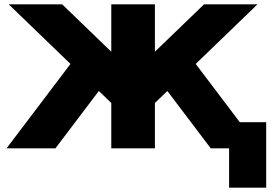

<svg xmlns="http://www.w3.org/2000/svg" viewBox="-20 -680 1260 880"><path d="M10 0 303 -387 20 -660H265L490 -443V-660H690V-443L915 -660H1160L877 -387L1079 -120H1200V180H1030V0H946L747 -263L690 -208V0H490V-208L433 -263L234 0Z"/></svg>

Font: Xolonium
Style: Bold
Weight: 700
Designer: Severin Meyer
Version: Version 4.2